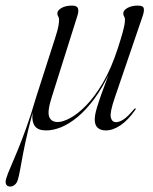

<svg xmlns="http://www.w3.org/2000/svg" viewBox="-76 -458 546 686"><path d="M53.5 -112 56.5 -111.5Q37.5 -47 25.8 2.2Q14 51.5 7.2 87Q0.5 122.5 -3.8 146.5Q-8 170.5 -12.5 185Q-15.5 195.5 -23 202Q-30.5 208.5 -39.5 208.5Q-50 208.5 -54 200.8Q-58 193 -53.5 179Q-49.5 165 -39.2 141.5Q-29 118 -14.5 83Q0 48 17.5 -0.2Q35 -48.5 53.5 -112ZM120.5 -320.5Q131 -353 133 -366.2Q135 -379.5 135 -387.5Q135 -395 132 -399.2Q129 -403.5 129 -410.5Q129 -421 143.8 -429.5Q158.5 -438 181.5 -438Q199 -438 202.5 -428.2Q206 -418.5 200.5 -401.5L110 -114.5Q92.5 -61 99.5 -41.5Q106.5 -22 130.5 -22Q148 -22 174.5 -36Q201 -50 231.5 -81Q262 -112 291.8 -162.5Q321.5 -213 345 -285.5Q356 -319.5 361.5 -339.5Q367 -359.5 368.8 -370.2Q370.5 -381 370.5 -387.5Q370.5 -395 367.5 -399.2Q364.5 -403.5 364.5 -410.5Q364.5 -421 379.2 -429.5Q394 -438 417 -438Q435 -438 437.5 -428.8Q440 -419.5 434 -401.5L334.5 -110Q316 -56.5 319.8 -39Q323.5 -21.5 339 -21.5Q350 -21.5 365 -31Q380 -40.5 402.5 -67.5Q404 -69.5 405.5 -70.2Q407 -71 408 -70.5Q409.5 -70 409 -68.2Q408.5 -66.5 407 -65Q382 -29 354.8 -10.5Q327.5 8 302 8Q283.5 8 273 -1.5Q262.5 -11 262.5 -31Q262.5 -47 270 -72.2Q277.5 -97.5 287.2 -124.2Q297 -151 305.2 -172.8Q313.5 -194.5 315 -203.5L317.5 -202.5Q290.5 -144.5 260.5 -104.2Q230.5 -64 200.2 -39.2Q170 -14.5 141.8 -3.2Q113.5 8 89.5 8Q60 8 48.8 -7.2Q37.5 -22.5 40 -49.8Q42.5 -77 53.5 -112Z"/></svg>

Font: Fraunces 120pt Light
Style: Italic
Weight: 300
Italic angle: -16°
Version: Version 1.000;[b76b70a41]